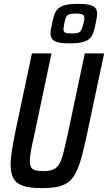

<svg xmlns="http://www.w3.org/2000/svg" viewBox="-20 -964 558 992"><path d="M196 8Q136 8 100.5 -3.5Q65 -15 50 -41.5Q35 -68 35 -112Q35 -147 42.5 -193Q50 -239 63 -301L145 -688H246L156 -261Q145 -214 139.5 -182.5Q134 -151 134 -131Q134 -111 141 -99.5Q148 -88 163 -84Q178 -80 204 -80Q234 -80 252.5 -87Q271 -94 283.5 -112.5Q296 -131 305.5 -167Q315 -203 328 -261L418 -688H518L436 -301Q420 -225 406.5 -171.5Q393 -118 377.5 -83Q362 -48 339 -28Q316 -8 281.5 0Q247 8 196 8ZM340 -740Q301 -740 279.5 -745.5Q258 -751 249.5 -762.5Q241 -774 241 -791Q241 -802 243.5 -814.5Q246 -827 249 -842Q254 -868 260.5 -887.5Q267 -907 280.5 -919.5Q294 -932 318 -938Q342 -944 382 -944Q422 -944 443.5 -938.5Q465 -933 473.5 -922Q482 -911 482 -892Q482 -883 479.5 -870Q477 -857 474 -842Q469 -815 462.5 -795.5Q456 -776 442.5 -764Q429 -752 405 -746Q381 -740 340 -740ZM350 -791Q375 -791 385.5 -795.5Q396 -800 401 -811Q406 -822 411 -842Q413 -851 414.5 -858.5Q416 -866 416 -871Q416 -884 406.5 -889Q397 -894 372 -894Q348 -894 336.5 -889.5Q325 -885 320.5 -873.5Q316 -862 312 -842Q311 -833 309.5 -825.5Q308 -818 308 -813Q308 -800 317 -795.5Q326 -791 350 -791Z"/></svg>

Font: Saira Condensed Medium
Style: Italic
Weight: 500
Width: 3
Italic angle: -12°
Designer: Hector Gatti with collaboration of the Omnibus-Type team
Foundry: Omnibus-Type
Version: Version 1.101